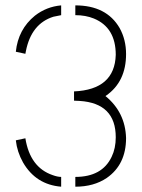

<svg xmlns="http://www.w3.org/2000/svg" viewBox="-20 -704 537 728"><path d="M265.6 3.9V-33.2Q367.2 -33.2 403.3 -109.4Q418.9 -141.6 418.9 -183.6Q418.9 -312.5 282.2 -321.3Q271.5 -322.3 260.7 -322.3V-357.4Q415 -364.3 418.9 -496.1Q418.9 -599.6 335.9 -633.8Q304.7 -646.5 265.6 -646.5V-683.6Q383.8 -683.6 433.6 -597.7Q458 -553.7 458 -499Q458 -394.5 382.8 -341.8Q380.9 -340.8 379.9 -339.8Q455.1 -278.3 458 -180.7Q458 -80.1 384.8 -29.3Q335.9 3.9 265.6 3.9ZM40 -171.9 76.2 -179.7Q93.8 -69.3 179.7 -40Q198.2 -33.2 211.9 -33.2V3.9Q116.2 -3.9 67.4 -87.9Q44.9 -127.9 40 -171.9ZM40 -507.8Q48.8 -592.8 112.3 -644.5Q156.2 -678.7 211.9 -683.6V-646.5Q211.9 -646.5 182.6 -640.6Q98.6 -614.3 78.1 -509.8Q77.1 -504.9 76.2 -500Z"/></svg>

Font: Post No Bills Colombo Light
Style: Regular
Weight: 300
Designer: Kosala Senevirathne, Siva Puranthara, Lasantha Premarathna, Tharique Azeez
Foundry: Mooniak
Version: Version 1.220 ; ttfautohint (v1.6)